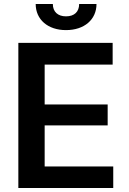

<svg xmlns="http://www.w3.org/2000/svg" viewBox="-20 -943 648 963"><path d="M72 0H548V-108H204V-314H520V-419H204V-619H545V-728H72ZM159 -923C159 -845 220 -792 311 -792C403 -792 464 -845 464 -923H377C377 -884 353 -861 311 -861C270 -861 245 -884 245 -923Z"/></svg>

Font: Wafeq Semi Bold
Style: Regular
Weight: 600
Designer: Rasmus Andersson & Azza Alameddine
Foundry: Google & TypeTogether
Version: Version 3.000;January 28, 2025;FontCreator 15.0.0.3014 64-bi